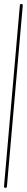

<svg xmlns="http://www.w3.org/2000/svg" viewBox="-66 -1040 148 1061"><g transform="rotate(5 8.0 -510.0)"><path d="M0 -8H16V-1012H0ZM8 -16Q4 -16 2 -14Q0 -12 0 -8Q0 -4 2 -2Q4 0 8 0Q12 0 14 -2Q16 -4 16 -8Q16 -12 14 -14Q12 -16 8 -16ZM8 -1020Q4 -1020 2 -1018Q0 -1016 0 -1012Q0 -1008 2 -1006Q4 -1004 8 -1004Q12 -1004 14 -1006Q16 -1008 16 -1012Q16 -1016 14 -1018Q12 -1020 8 -1020Z"/></g></svg>

Font: Wavefont ExtraLight
Style: Regular
Weight: 250
Version: Version 3.004;gftools[0.9.33]